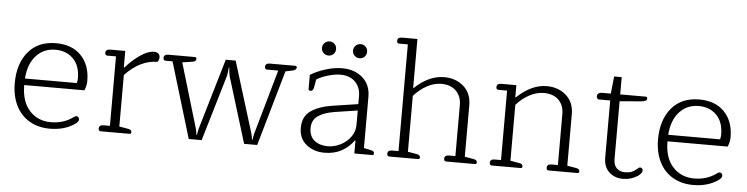

<svg xmlns="http://www.w3.org/2000/svg" viewBox="-45 -920 4437 1140"><g transform="rotate(5 2173.5 -349.5)"><path d="M44 -241Q44 -357 103 -427.5Q162 -498 268 -498Q364 -498 418 -441.5Q472 -385 472 -291Q472 -264 460 -234H101Q101 -135 150.5 -81.5Q200 -28 277 -28Q353 -28 409 -69Q411 -70 416 -73.5Q421 -77 426 -77Q433 -77 438 -71.5Q443 -66 443 -58Q443 -50 436 -42.5Q429 -35 415 -26Q356 11 275 11Q205 11 152.5 -20Q100 -51 72 -108Q44 -165 44 -241ZM411 -273Q415 -287 415 -301Q415 -377 374 -418Q333 -459 268 -459Q198 -459 153 -409.5Q108 -360 102 -273Z M564 -16Q564 -37 592 -37H629V-451H577Q564 -451 564 -467Q564 -488 592 -488H681V-390H685Q724 -435 770 -466.5Q816 -498 852 -498Q868 -498 877.5 -490Q887 -482 887 -468Q887 -452 877 -440Q775 -440 685 -345V-38L737 -29Q749 -27 754 -22.5Q759 -18 759 -10Q759 0 749 0H577Q564 0 564 -16Z M966 -451H924Q911 -451 911 -467Q911 -488 939 -488H1096Q1106 -488 1106 -478Q1106 -462 1084 -459L1024 -450L1139 -64Q1142 -51 1143.5 -41.5Q1145 -32 1145 -29H1149Q1149 -32 1150.5 -42.5Q1152 -53 1155 -64L1280 -488H1339L1470 -64Q1473 -53 1474.5 -42.5Q1476 -32 1476 -29H1480Q1480 -32 1481.5 -41.5Q1483 -51 1486 -64L1596 -451H1529Q1516 -451 1516 -467Q1516 -488 1544 -488H1695Q1704 -488 1704 -478Q1704 -465 1682 -459L1639 -450L1510 0H1432L1313 -388Q1309 -403 1307 -421Q1305 -439 1305 -444H1302Q1302 -439 1300 -421Q1298 -403 1294 -388L1179 0H1102Z M1843 -608Q1843 -626 1855.5 -638Q1868 -650 1885 -650Q1903 -650 1915 -638Q1927 -626 1927 -608Q1927 -590 1915 -578Q1903 -566 1885 -566Q1868 -566 1855.5 -578Q1843 -590 1843 -608ZM2028 -608Q2028 -626 2040.5 -638Q2053 -650 2070 -650Q2088 -650 2100 -638Q2112 -626 2112 -608Q2112 -590 2100 -578Q2088 -566 2070 -566Q2053 -566 2040.5 -578Q2028 -590 2028 -608ZM1759 -124Q1759 -192 1807 -225.5Q1855 -259 1935 -271L2087 -294V-342Q2087 -393 2055 -426Q2023 -459 1966 -459Q1934 -459 1893 -447Q1852 -435 1825 -418L1817 -372Q1813 -348 1797 -348Q1785 -348 1785 -359V-442Q1824 -466 1875.5 -482Q1927 -498 1974 -498Q2047 -498 2095 -456.5Q2143 -415 2143 -342V-37L2182 -29Q2195 -27 2200 -22.5Q2205 -18 2205 -10Q2205 0 2196 0H2089V-77H2085Q2057 -37 2013.5 -13Q1970 11 1911 11Q1848 11 1803.5 -24.5Q1759 -60 1759 -124ZM2087 -170V-256L1950 -235Q1887 -225 1852 -200Q1817 -175 1817 -128Q1817 -79 1848 -54Q1879 -29 1928 -29Q1967 -29 2004 -48Q2041 -67 2064 -99Q2087 -131 2087 -170Z M2284 -16Q2284 -37 2312 -37H2349V-673H2297Q2284 -673 2284 -689Q2284 -710 2312 -710H2403V-419L2405 -417Q2490 -498 2582 -498Q2651 -498 2697.5 -457Q2744 -416 2744 -345V-38L2796 -29Q2818 -26 2818 -10Q2818 0 2808 0H2636Q2623 0 2623 -16Q2623 -37 2651 -37H2688V-341Q2688 -393 2656 -425Q2624 -457 2568 -457Q2525 -457 2482 -433.5Q2439 -410 2405 -371V-38L2457 -29Q2469 -27 2474 -22.5Q2479 -18 2479 -10Q2479 0 2469 0H2297Q2284 0 2284 -16Z M2895 -16Q2895 -37 2923 -37H2960V-451H2908Q2895 -451 2895 -467Q2895 -488 2923 -488H3012V-416H3016Q3102 -498 3193 -498Q3262 -498 3308.5 -457Q3355 -416 3355 -345V-38L3407 -29Q3419 -27 3424 -22.5Q3429 -18 3429 -10Q3429 0 3419 0H3247Q3234 0 3234 -16Q3234 -37 3262 -37H3299V-341Q3299 -393 3267.5 -424.5Q3236 -456 3179 -456Q3136 -456 3093 -433Q3050 -410 3016 -371V-38L3068 -29Q3080 -27 3085 -22.5Q3090 -18 3090 -10Q3090 0 3080 0H2908Q2895 0 2895 -16Z M3575 -106V-446H3507Q3502 -446 3498 -451Q3494 -456 3494 -463Q3494 -474 3501.5 -480.5Q3509 -487 3522 -487H3575L3586 -590H3631V-487H3783Q3793 -487 3793 -476Q3793 -467 3784.5 -463Q3776 -459 3758 -457L3631 -446V-102Q3631 -66 3649.5 -47.5Q3668 -29 3700 -29Q3722 -29 3739 -35.5Q3756 -42 3771 -56Q3780 -65 3787 -65Q3794 -65 3798.5 -60.5Q3803 -56 3803 -47Q3803 -40 3796 -31Q3789 -22 3777 -14Q3738 11 3691 11Q3641 11 3608 -19.5Q3575 -50 3575 -106Z M3878 -241Q3878 -357 3937 -427.5Q3996 -498 4102 -498Q4198 -498 4252 -441.5Q4306 -385 4306 -291Q4306 -264 4294 -234H3935Q3935 -135 3984.5 -81.5Q4034 -28 4111 -28Q4187 -28 4243 -69Q4245 -70 4250 -73.5Q4255 -77 4260 -77Q4267 -77 4272 -71.5Q4277 -66 4277 -58Q4277 -50 4270 -42.5Q4263 -35 4249 -26Q4190 11 4109 11Q4039 11 3986.5 -20Q3934 -51 3906 -108Q3878 -165 3878 -241ZM4245 -273Q4249 -287 4249 -301Q4249 -377 4208 -418Q4167 -459 4102 -459Q4032 -459 3987 -409.5Q3942 -360 3936 -273Z"/></g></svg>

Font: Maitree Light
Style: Regular
Weight: 300
Designer: CadsonDemak Team
Foundry: CadsonDemak
Version: Version 1.001